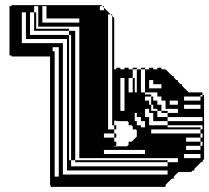

<svg xmlns="http://www.w3.org/2000/svg" viewBox="-20 -720 815 748"><path d="M369 -680H385V-690L379 -696H369ZM129 -664V-696H113V-672H121V-664ZM145 -696V-632H289V-648H161V-696ZM257 -520V-536H249V-520ZM577 -408H561V-376H609V-392H577ZM769 -344V-350H761V-344ZM761 -328V-344H697V-328ZM577 -312H569V-344H545V-328H561V-312H569V-296H577ZM641 -328V-312H673V-328ZM761 -296V-312H697V-296ZM633 -288V-280H673V-296H625V-328H609V-344H593V-360H545V-352H569V-344H577V-328H593V-312H609V-288ZM465 -352H449V-288H465ZM769 -248V-264H633V-280H609V-288H593V-296H569V-288H561V-296H545V-288H593V-264H633V-248ZM385 -200V-184H425V-168H433V-152H425V-150H475L481 -156V-168H493L513 -188V-212L509 -216H497V-228L493 -232H481V-244L477 -248H433V-250H425V-232H433V-216H425V-232H417V-658L411 -664H401V-216H425V-200H433V-184H425V-200ZM769 -216V-232H633V-248H577V-280H561V-288H545V-264H561V-232H633V-224H761V-216ZM769 -184V-200H761V-216H569V-200H761V-184ZM769 -152V-168H761V-184H705V-168H761V-152ZM705 -136H761V-152H705ZM385 -120H545V-136H385ZM761 -104V-120H697V-104ZM633 -96V-88H673V-104H289V-616H121V-608H113V-672H97V-608H249V-600H273V-96ZM257 -104H249V-96H241V-160H225V-96H257V-72H633V-88H273V-96H257ZM129 -648V-664H121V-648ZM129 -632V-648H121V-632ZM129 -632H121V-616H129ZM81 -672H65V-608H81ZM257 -568V-584H249V-600H113V-608H97V-584H249V-568ZM257 -552V-568H249V-552ZM257 -536V-552H249V-544H241V-568H81V-608H65V-552H225V-544H249V-536ZM257 -504V-520H249V-504ZM257 -488V-504H249V-488ZM257 -472V-488H249V-480H241V-544H225V-480H249V-472ZM209 -536H185V-520H193V-480H209ZM257 -456V-472H249V-456ZM257 -440V-456H249V-440ZM257 -424V-440H249V-424ZM257 -408V-424H249V-416H241V-480H225V-416H249V-408ZM209 -480H193V-416H209ZM513 -392V-408H505V-392ZM257 -392V-408H249V-392ZM257 -376V-392H249V-376ZM513 -376V-392H505V-376ZM513 -360V-376H505V-360ZM257 -360V-376H249V-360ZM481 -360H497V-416H481ZM257 -344V-360H249V-352H241V-416H225V-352H249V-344ZM465 -416H449V-352H465ZM209 -416H193V-352H209ZM257 -328V-344H249V-328ZM257 -312V-328H249V-312ZM257 -296V-312H249V-296ZM257 -280V-296H249V-288H241V-352H225V-288H249V-280ZM209 -352H193V-288H209ZM257 -264V-280H249V-264ZM257 -248V-264H249V-248ZM257 -232V-248H249V-232ZM249 -224H241V-288H225V-224H249V-216H257V-232H249ZM209 -288H193V-224H209ZM529 -232V-224H545V-248H529V-264H513V-280H505V-248H513V-232ZM257 -200V-216H249V-200ZM257 -184V-200H249V-184ZM257 -168V-184H249V-168ZM249 -160H241V-224H225V-160H249V-152H257V-168H249ZM209 -224H193V-160H209ZM257 -136V-152H249V-136ZM257 -120V-136H249V-120ZM257 -104V-120H249V-104ZM209 -160H193V-96H209ZM225 -40H633V-56H241V-96H225ZM193 -32H209V-96H193ZM175 0V-500H25V-504H17V-696H25V-700H375L379 -696H385V-690L411 -664H417V-658L425 -650V-450H433V-456H449V-450H465V-456H481V-450H497V-416H505V-408H513V-450H497V-456H513V-450H529V-360H545V-450H529V-456H545V-450H561V-456H577V-450H593V-456H609V-450H625L651 -424H657V-418L667 -408H673V-402L683 -392H689V-386L715 -360H769V-350H775V-100L769 -94V-88H763L737 -62V-56H731L725 -50H675L657 -32V-24H649L625 0V8H177V0Z"/></svg>

Font: Rubik Broken Fax
Style: Regular
Weight: 400
Designer: Hubert and Fischer, NaN
Foundry: Hubert and Fischer, NaN
Version: Version 2.201